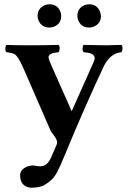

<svg xmlns="http://www.w3.org/2000/svg" viewBox="-20 -646 598 898"><path d="M341.8 -570.8Q341.8 -607.4 375 -621.6Q385.7 -626 397 -626Q432.1 -626 446.8 -594.2Q451.7 -582.5 452.1 -570.8Q452.1 -536.1 419.9 -522Q408.2 -517.1 397 -517.1Q361.3 -517.1 347.2 -548.3Q341.8 -559.1 341.8 -570.8ZM155.8 -570.8Q155.8 -606 188 -621.1Q199.7 -626 210.9 -626Q247.6 -626 261.7 -593.3Q266.1 -582.5 266.1 -570.8Q266.1 -536.1 234.4 -522Q222.7 -517.1 210.9 -517.1Q175.8 -517.1 161.1 -548.3Q155.8 -559.6 155.8 -570.8ZM242.2 168Q225.6 197.3 188.5 218.8Q184.6 220.7 182.1 222.2Q160.6 231.9 125 231.9Q101.6 231 85.9 213.9Q74.2 198.7 74.2 173.8Q74.2 148.9 103 134.8Q117.7 128.4 133.8 127.9Q140.1 127.9 148.9 129.9Q160.2 131.8 168.9 131.8Q198.7 131.8 216.3 96.2Q219.2 89.8 222.2 83L246.1 27.8Q252.4 13.2 229 -17.1Q221.2 -27.8 217.8 -32.2L88.9 -328.1Q65.4 -382.3 48.3 -392.6Q35.6 -399.4 9.8 -401.9Q1.5 -410.2 6.8 -429.7Q8.3 -434.1 9.8 -436Q49.8 -434.1 121.1 -434.1Q180.2 -434.1 253.9 -436Q262.2 -427.7 257.3 -408.7Q255.9 -404.3 253.9 -401.9Q207 -397.9 207 -378.4Q207.5 -368.2 221.2 -337.9L314 -128.9Q314.9 -126.5 315.4 -125Q315.9 -126.5 315.9 -127L418.9 -357.9Q434.1 -392.1 390.6 -399.4Q382.3 -400.9 371.1 -401.9Q362.8 -410.2 367.7 -429.7Q369.1 -434.1 371.1 -436Q445.3 -434.1 477.1 -434.1Q499.5 -434.1 547.9 -436Q556.2 -427.7 551.3 -408.7Q549.8 -404.3 547.9 -401.9Q502 -397.9 472.2 -348.6Q469.2 -343.3 466.8 -338.9Q379.4 -153.8 285.2 74.2Q260.7 134.8 242.2 168Z"/></svg>

Font: Linux Libertine O
Style: Bold
Weight: 700
Designer: Philipp H. Poll
Foundry: Philipp H. Poll
Version: Version 5.0.0